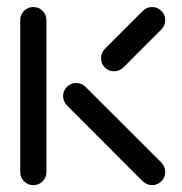

<svg xmlns="http://www.w3.org/2000/svg" viewBox="-20 -539 530 559"><path d="M77 0Q61.1 0 50 -11.1Q38.9 -22.2 38.9 -38.1V-480.4Q38.9 -496.3 50 -507.4Q61.1 -518.5 77 -518.5Q93 -518.5 104.1 -507.4Q115.2 -496.3 115.2 -480.4V-38.1Q115.2 -22.2 104.1 -11.1Q93 0 77 0ZM461.1 -38.1Q461.1 -22.6 449.8 -11.3Q438.5 0 423 0Q407.8 0 395.6 -11.1L174.8 -232.2Q163.7 -244.1 163.7 -259.3Q163.7 -275.2 174.8 -286.3Q185.9 -297.4 201.9 -297.4Q217 -297.4 228.9 -286.3L450 -65.6Q461.1 -53.3 461.1 -38.1ZM423 -518.5Q438.5 -518.5 449.8 -507.2Q461.1 -495.9 461.1 -480.4Q461.1 -464.4 449.6 -453L339.3 -342.6Q327.4 -331.5 312.2 -331.5Q296.3 -331.5 285.2 -342.6Q274.1 -353.7 274.1 -369.6Q274.1 -384.8 285.2 -396.7L395.6 -507Q407 -518.5 423 -518.5Z"/></svg>

Font: 26F Galaxy Hebrew
Style: Bold
Weight: 700
Designer: C₂₉H₂₅N₃O₅
Version: Version 1.000